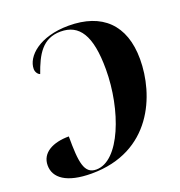

<svg xmlns="http://www.w3.org/2000/svg" viewBox="-134 -837 908 966"><g transform="rotate(-20 320.5 -354.5)"><path d="M338 -724C182 -724 99 -646 99 -579C99 -563 109 -548 121 -544C154 -638 193 -710 290 -710C389 -710 440 -637 440 -454C440 -236 348 4 223 4C158 4 149 -61 149 -200C64 -200 -1 -167 -1 -99C-1 -32 60 15 194 15C513 15 619 -252 619 -443C619 -628 516 -724 338 -724Z"/></g></svg>

Font: Noto Serif Display SemiCondensed ExtraBold
Style: Italic
Weight: 800
Width: 4
Italic angle: -12°
Designer: Monotype Design Team
Foundry: Monotype Imaging Inc.
Version: Version 2.009